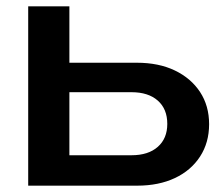

<svg xmlns="http://www.w3.org/2000/svg" viewBox="-20 -586 702 606"><path d="M69 0V-566H199V-36L153 -96H395Q448 -96 478 -122.5Q508 -149 508 -195Q508 -242 478 -268.5Q448 -295 395 -295H157V-388H412Q481 -388 532 -363.5Q583 -339 611.5 -295.5Q640 -252 640 -194Q640 -136 611.5 -92Q583 -48 532 -24Q481 0 413 0Z"/></svg>

Font: Bounded
Style: Regular
Weight: 400
Designer: Vlad Churkin
Version: Version 1.0